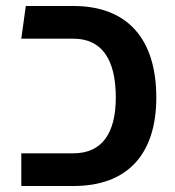

<svg xmlns="http://www.w3.org/2000/svg" viewBox="-20 -620 584 640"><path d="M51 0H225C405 0 501 -106 501 -295C501 -490 405 -600 225 -600H66L51 -491H225C320 -491 366 -421 366 -295C366 -176 320 -109 225 -109H51Z"/></svg>

Font: Noto Sans Hebrew ExtraCondensed SemiBold
Style: Regular
Weight: 600
Width: 2
Designer: Ben Nathan
Foundry: Google LLC
Version: Version 3.001